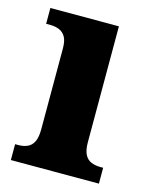

<svg xmlns="http://www.w3.org/2000/svg" viewBox="-88 -596 518 655"><g transform="rotate(15 171.0 -268.0)"><path d="M13 0V-56H24Q43 -56 57 -62.5Q71 -69 78.5 -84.5Q86 -100 86 -128V-413Q86 -440 78 -454Q70 -468 56 -474Q42 -480 25 -480H9V-536H251V-127Q251 -99 259 -83.5Q267 -68 281.5 -62Q296 -56 314 -56H324V0Z"/></g></svg>

Font: Noto Serif Khmer SemiCondensed ExtraBold
Style: Regular
Weight: 800
Width: 4
Designer: Danh Hong and the Monotype Design Team
Foundry: Monotype Imaging Inc.
Version: Version 2.004